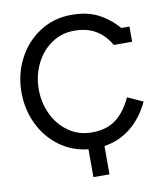

<svg xmlns="http://www.w3.org/2000/svg" viewBox="-98 -834 930 1084"><g transform="rotate(-10 367.0 -292.0)"><path d="M441 8V170H349V10Q257 1 184.5 -52.5Q112 -106 72 -190Q32 -274 32 -371Q32 -475 77.5 -562.5Q123 -650 203.5 -702Q284 -754 385 -754Q472 -754 534 -723.5Q596 -693 651 -632H697V-545H592Q558 -603 508 -633Q458 -663 385 -663Q312 -663 254 -623Q196 -583 163.5 -516Q131 -449 131 -371Q131 -293 163.5 -226Q196 -159 254 -119.5Q312 -80 385 -80Q467 -80 521 -119Q575 -158 614 -241L702 -201Q662 -115 596 -60.5Q530 -6 441 8Z"/></g></svg>

Font: Arvo
Style: Regular
Weight: 400
Designer: Anton Koovit (Cyrillic Expansion: Cyreal)
Foundry: Anton Koovit, Yassin Baggar
Version: Version 3.000